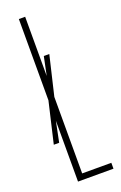

<svg xmlns="http://www.w3.org/2000/svg" viewBox="-155 -844 558 888"><g transform="rotate(-20 124.0 -400.0)"><path d="M65.5 0V-299.5L45 -198.5H18.5L65.5 -400V-800H96.5V-508.5L115.5 -600H142.5L96.5 -405.5V-29H240V0Z"/></g></svg>

Font: Big Shoulders Display ExtraLight
Style: Regular
Weight: 250
Designer: Patric King
Foundry: XO Type Co
Version: Version 2.002